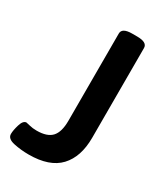

<svg xmlns="http://www.w3.org/2000/svg" viewBox="-178 -783 758 871"><g transform="rotate(30 201.0 -348.0)"><path d="M2 -34Q2 -53 11 -83Q20 -113 37 -114Q40 -114 57 -109.5Q74 -105 95 -105Q150 -105 174 -131Q198 -157 198 -216V-673Q198 -703 251 -703H277Q330 -703 330 -673V-203Q330 -103 278.5 -48Q227 7 118 7Q78 7 40 -1Q2 -9 2 -34Z"/></g></svg>

Font: Asap-SemiBold
Style: Regular
Weight: 600
Designer: Pablo Cosgaya
Foundry: Omnibus-Type
Version: Version 2.000; ttfautohint (v1.8)